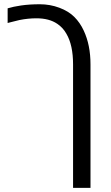

<svg xmlns="http://www.w3.org/2000/svg" viewBox="-20 -660 533 920"><path d="M298.3 -498Q281.7 -527.8 254.4 -545.9Q215.8 -572.3 154.3 -572.3Q114.7 -572.3 73.2 -564Q60.5 -561.5 31.7 -553.7L16.6 -549.8V-620.1Q43.9 -628.4 81.1 -633.8Q121.6 -639.6 170.9 -639.6Q219.7 -639.6 264.2 -623Q308.6 -606.4 335.9 -579.1Q363.8 -551.3 381.3 -513.2Q413.6 -444.3 413.6 -351.6V240.2H330.1V-351.6Q330.1 -443.8 298.3 -498Z"/></svg>

Font: Viking Open Sans
Style: Regular
Weight: 400
Foundry: Ascender Corporation
Version: Version 2.001